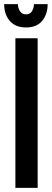

<svg xmlns="http://www.w3.org/2000/svg" viewBox="-22 -903 249 923"><path d="M52 -719H159V0H52ZM207 -883Q207 -834 180.5 -802.5Q154 -771 103 -771Q52 -771 25 -802.5Q-2 -834 -2 -883H64Q64 -866 73.5 -850Q83 -834 103 -834Q123 -834 132 -849.5Q141 -865 141 -883Z"/></svg>

Font: Osterbar
Style: Regular
Weight: 500
Width: 3
Designer: Peter Wiegel, Basierend auf Erbar schmal-halbfette Grotesk v. Jacob Erbar
Foundry: Peter Wiegel
Version: Version 1.0